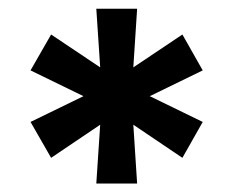

<svg xmlns="http://www.w3.org/2000/svg" viewBox="-20 -739 539 444"><path d="M202.7 -314.5 211.7 -450.6 98.2 -374 50.6 -457 173 -516.6 50.6 -576.2 98.2 -659.2 211.7 -583.2 202.7 -718.8H297.1L288.3 -583.2L401.8 -659.2L448.8 -576.2L326.4 -516.6L448.8 -457L401.8 -374L288.3 -450.6L297.1 -314.5Z"/></svg>

Font: Inter Display V
Style: Regular
Weight: 400
Designer: Rasmus Andersson
Foundry: rsms
Version: Version 3.015;git-src